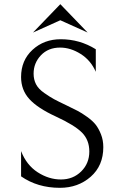

<svg xmlns="http://www.w3.org/2000/svg" viewBox="-20 -888 568 920"><path d="M138 -732 269 -868 400 -732 269 -791ZM267 12Q160 12 81 -43V-164Q107 -97 160.5 -62.5Q214 -28 272 -28Q330 -28 369 -66.5Q408 -105 408 -162Q408 -217 373 -252.5Q338 -288 247 -330Q160 -370 120.5 -413.5Q81 -457 81 -519Q81 -599 136 -649.5Q191 -700 271 -700Q362 -700 439 -652V-544Q415 -599 366.5 -629.5Q318 -660 268 -660Q211 -660 176 -623Q141 -586 141 -535Q141 -507 152.5 -484.5Q164 -462 192 -442.5Q220 -423 238.5 -413Q257 -403 299 -383Q332 -367 351.5 -357Q371 -347 397.5 -328Q424 -309 438.5 -290.5Q453 -272 464 -244Q475 -216 475 -183Q475 -94 414.5 -41Q354 12 267 12Z"/></svg>

Font: Bellefair
Style: Regular
Weight: 400
Designer: Nick Shinn, Liron Lavi Turkenic
Foundry: Shinntype
Version: Version 1.003;PS 001.003;hotconv 1.0.88;makeotf.lib2.5.64775